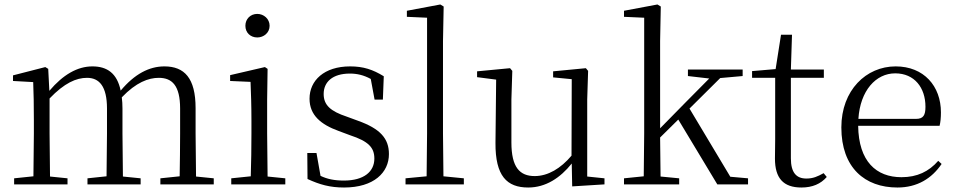

<svg xmlns="http://www.w3.org/2000/svg" viewBox="-20 -822 4262 856"><path d="M779 0H933V-27L854 -35L852 -227V-340C852 -474 802 -526 713 -526C645 -526 580 -492 518 -418C502 -495 458 -526 392 -526C325 -526 261 -489 200 -417L195 -515L182 -523L38 -486V-461L128 -456C130 -406 131 -354 131 -286V-227L129 -36L43 -27V0H281V-27L203 -35L201 -227V-383C267 -452 320 -475 368 -475C422 -475 457 -438 457 -338V-227L455 -36L370 -27V0H607V-27L528 -35L526 -227V-338C526 -356 525 -373 523 -388C587 -455 642 -475 688 -475C747 -475 783 -441 783 -338V-227C783 -172 782 -91 781 -36L695 -27V0Z M1127 -655C1156 -655 1182 -676 1182 -707C1182 -738 1156 -760 1127 -760C1097 -760 1074 -738 1074 -707C1074 -676 1097 -655 1127 -655ZM1097 0H1252V-27L1173 -35L1171 -227V-378L1173 -515L1161 -523L1006 -487V-461L1097 -457C1099 -407 1101 -352 1101 -285V-227C1101 -173 1100 -91 1098 -36L1011 -27V0Z M1514 14C1647 14 1714 -53 1714 -135C1714 -204 1676 -248 1575 -284L1526 -302C1454 -326 1423 -353 1423 -403C1423 -456 1462 -494 1540 -494C1572 -494 1602 -487 1633 -470L1650 -378H1687L1691 -482C1642 -512 1600 -526 1541 -526C1425 -526 1360 -463 1360 -382C1360 -309 1410 -267 1490 -238L1541 -219C1623 -192 1649 -164 1649 -115C1649 -57 1603 -17 1513 -17C1470 -17 1438 -24 1409 -38L1391 -140H1350L1351 -24C1405 1 1451 14 1514 14Z M1881 0H2048V-27L1957 -36L1955 -227V-639L1958 -793L1943 -802L1794 -774V-747L1884 -743V-227L1882 -36L1788 -27V0Z M2531 9 2675 0V-27L2598 -35V-379L2602 -506L2592 -518L2446 -504V-477L2529 -469L2528 -128C2480 -71 2423 -37 2364 -37C2297 -37 2260 -76 2260 -187V-379L2264 -506L2254 -518L2107 -504V-478L2192 -467L2189 -185C2188 -37 2240 14 2335 14C2413 14 2478 -29 2529 -93Z M3047 -483 3142 -472 3036 -365 2923 -250V-639L2926 -793L2911 -802L2762 -774V-747L2852 -743V-227L2850 -36L2762 -27V0H3008V-27L2925 -35L2923 -209L3004 -289L3178 0H3315V-27L3236 -34L3054 -338L3191 -474L3291 -483V-512H3047Z M3553 14C3602 14 3639 -2 3666 -33L3652 -50C3625 -35 3605 -26 3575 -26C3530 -26 3506 -53 3506 -116V-475H3653V-512H3506L3511 -667H3462L3438 -514L3333 -505V-475H3436V-201C3436 -165 3435 -146 3435 -115C3435 -28 3472 14 3553 14Z M3981 14C4069 14 4134 -26 4178 -91L4163 -105C4121 -57 4069 -32 3999 -32C3887 -32 3808 -102 3806 -261H4169C4173 -277 4175 -297 4175 -321C4175 -438 4099 -526 3973 -526C3842 -526 3731 -420 3731 -254C3731 -74 3836 14 3981 14ZM3807 -292C3815 -418 3885 -495 3971 -495C4057 -495 4106 -431 4106 -346C4106 -309 4097 -292 4064 -292Z"/></svg>

Font: Noto Serif CJK HK Light
Style: Regular
Weight: 300
Designer: Ryoko NISHIZUKA 西塚涼子 (kana & ideographs); Frank Grießhammer (Latin, Greek & Cyrillic); Wenlong ZHANG 张文龙 (bopomofo); San
Foundry: Adobe
Version: Version 2.001;hotconv 1.1.0;makeotfexe 2.6.0